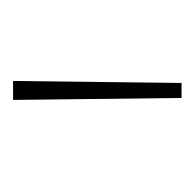

<svg xmlns="http://www.w3.org/2000/svg" viewBox="-22 -747 298 294"><g transform="rotate(-90 127.0 -600.0)"><path d="M124 -471H147L150 -729H121Z"/></g></svg>

Font: Noto Sans Devanagari UI Thin
Style: Regular
Weight: 100
Designer: Jelle Bosma - Monotype Design Team
Foundry: Monotype Imaging Inc.
Version: Version 2.004